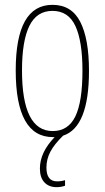

<svg xmlns="http://www.w3.org/2000/svg" viewBox="-20 -557 433 794"><path d="M172 136Q172 193 216 193Q234 193 249 188V211Q233 217 214 217Q182 217 163.5 197Q145 177 145 140Q145 73 206 10H199Q45 10 45 -266Q45 -537 197 -537Q276 -537 312 -466.5Q348 -396 348 -264Q348 -31 241 4Q205 39 188.5 70Q172 101 172 136ZM321 -265Q321 -386 292 -449Q263 -512 197 -512Q132 -512 101.5 -450Q71 -388 71 -266Q71 -15 198 -15Q262 -15 291.5 -75.5Q321 -136 321 -265Z"/></svg>

Font: Noto Sans Display Thin Cond
Style: Regular
Weight: 250
Width: 3
Designer: Monotype Design team
Foundry: Monotype Imaging Inc.
Version: Version 1.000